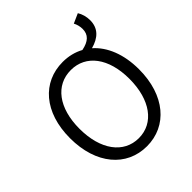

<svg xmlns="http://www.w3.org/2000/svg" viewBox="-242 -1052 1220 1220"><g transform="rotate(-45 368.5 -441.5)"><path d="M372 -60C236 -60 147 -181 147 -369C147 -556 236 -672 372 -672C507 -672 596 -556 596 -369C596 -181 507 -60 372 -60ZM594 -867C604 -849 610 -825 610 -804C610 -752 579 -723 514 -710C472 -733 424 -745 372 -745C190 -745 62 -602 62 -369C62 -135 190 13 372 13C553 13 682 -135 682 -369C682 -505 638 -611 565 -675C639 -695 683 -737 683 -809C683 -841 674 -872 659 -896Z"/></g></svg>

Font: Genne Gothic Normal
Style: Regular
Weight: 350
Designer: Ryoko NISHIZUKA (kana & ideographs); Paul D. Hunt (Latin, Greek & Cyrillic); Wenlong ZHANG (bopomofo); Sandoll Communica
Foundry: Adobe Systems Incorporated
Version: Version 1.004;PS 1.004;hotconv 16.6.51;makeotf.lib2.5.65220